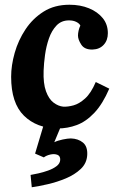

<svg xmlns="http://www.w3.org/2000/svg" viewBox="-20 -531 507 810"><path d="M273 -511Q319 -511 355.5 -496Q392 -481 413.5 -454.5Q435 -428 435 -391Q435 -361 417.5 -342Q400 -323 371 -322Q337 -321 323 -342.5Q309 -364 309 -381Q309 -390 311.5 -401.5Q314 -413 319 -423Q315 -432 302 -438.5Q289 -445 271 -445Q239 -445 218.5 -423.5Q198 -402 186.5 -369Q175 -336 170 -299.5Q165 -263 164 -233Q162 -179 174 -146Q186 -113 206 -98Q226 -83 247 -81Q266 -80 290 -86.5Q314 -93 339 -115.5Q364 -138 384 -185L441 -157Q413 -92 378 -55Q343 -18 304 -3.5Q265 11 223 11Q135 10 81 -43Q27 -96 27 -207Q27 -255 42 -308Q57 -361 87.5 -407Q118 -453 164 -482Q210 -511 273 -511ZM114 259 109 207Q121 205 141.5 200.5Q162 196 183 188.5Q204 181 218.5 170Q233 159 234 144Q235 127 222 122Q209 117 192 121Q175 125 165 133L128 117L166 -10H242L209 69Q223 62 244.5 57.5Q266 53 279 53Q310 54 330 70.5Q350 87 348 123Q346 158 320.5 182Q295 206 258 221.5Q221 237 182 246Q143 255 114 259Z"/></svg>

Font: Lora
Style: Italic
Weight: 400
Italic angle: -3°
Designer: Olga Karpushina, Alexei Vanyashin (Cyrillic)
Foundry: Cyreal
Version: Version 3.008